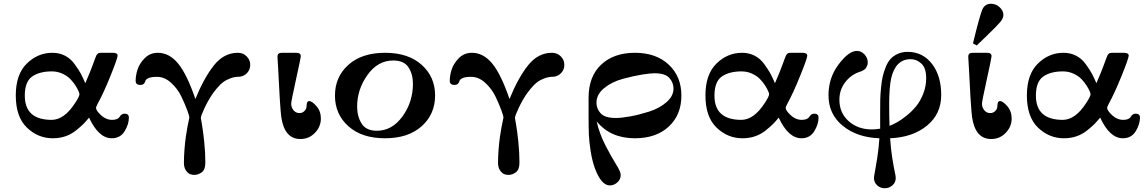

<svg xmlns="http://www.w3.org/2000/svg" viewBox="-20 -731 6088 1022"><path d="M64 -223Q64 -335 122.5 -392.5Q181 -450 259 -450Q296 -450 326 -434.5Q356 -419 377 -390Q398 -361 409.5 -340Q421 -319 434 -288Q447 -317 457.5 -343.5Q468 -370 473.5 -385Q479 -400 484 -413.5Q489 -427 491.5 -433Q494 -439 498.5 -443.5Q503 -448 507 -449Q511 -450 519 -450H580Q606 -450 606 -435Q606 -421 568.5 -328Q531 -235 500 -179Q491 -161 491 -157Q491 -143 517.5 -118Q544 -93 577 -93Q607 -93 617 -109.5Q627 -126 643 -126Q666 -126 666 -105Q666 -69 643 -32Q620 5 575 5Q505 5 454 -105Q435 -82 423 -70Q411 -58 385 -37Q359 -16 328 -5.5Q297 5 261 5Q182 5 123 -52Q64 -109 64 -223ZM112 -222Q112 -93 255 -93Q322 -93 380 -183Q403 -218 403 -230Q403 -234 398 -246Q393 -258 381.5 -276Q370 -294 354 -310.5Q338 -327 312 -339Q286 -351 256 -351Q190 -351 151 -323.5Q112 -296 112 -222Z M702 -301Q702 -330 712.5 -362Q723 -394 751 -422Q779 -450 820 -450Q881 -450 928 -393Q975 -336 1020 -204Q1066 -317 1119 -383.5Q1172 -450 1246 -450Q1275 -450 1293.5 -430.5Q1312 -411 1312 -386Q1312 -362 1297 -344.5Q1282 -327 1259 -323L1241 -322Q1224 -320 1214.5 -317Q1205 -314 1187 -305.5Q1169 -297 1151 -279Q1133 -261 1114 -235Q1089 -199 1069 -156.5Q1049 -114 1049 -103Q1049 -102 1055 -68Q1061 -34 1067 23Q1073 80 1073 135Q1073 172 1054 186Q1035 200 1015 200Q1003 200 992 196Q981 192 970 176.5Q959 161 959 136Q959 101 962 64Q965 27 969 -2Q973 -31 977.5 -54Q982 -77 985 -91Q988 -105 988 -106Q988 -113 976.5 -144.5Q965 -176 945.5 -217Q926 -258 891 -290Q856 -322 816 -322Q786 -322 771 -315.5Q756 -309 754 -300.5Q752 -292 746 -285.5Q740 -279 726 -279Q702 -279 702 -301Z M1457 -428Q1457 -441 1463 -445.5Q1469 -450 1482 -450H1557Q1581 -450 1581 -432Q1581 -423 1555.5 -307.5Q1530 -192 1530 -179Q1530 -159 1542.5 -144Q1555 -129 1574 -129Q1589 -129 1600.5 -140Q1612 -151 1612 -167Q1612 -193 1626 -193Q1641 -193 1664.5 -166Q1688 -139 1688 -100Q1688 -57 1656.5 -24Q1625 9 1579 9Q1494 9 1477 -109Q1474 -130 1469 -209.5Q1464 -289 1461 -358Z M1763 -222Q1763 -322 1834.5 -386Q1906 -450 2030 -450Q2153 -450 2224.5 -386Q2296 -322 2296 -223Q2296 -123 2224.5 -59Q2153 5 2029 5Q1906 5 1834.5 -59Q1763 -123 1763 -222ZM1881 -164Q1881 -111 1905 -73Q1929 -35 1986 -35Q2067 -35 2122.5 -111.5Q2178 -188 2178 -285Q2178 -337 2154 -373Q2130 -409 2073 -409Q1991 -409 1936 -332Q1881 -255 1881 -164Z M2374 -301Q2374 -330 2384.5 -362Q2395 -394 2423 -422Q2451 -450 2492 -450Q2553 -450 2600 -393Q2647 -336 2692 -204Q2738 -317 2791 -383.5Q2844 -450 2918 -450Q2947 -450 2965.5 -430.5Q2984 -411 2984 -386Q2984 -362 2969 -344.5Q2954 -327 2931 -323L2913 -322Q2896 -320 2886.5 -317Q2877 -314 2859 -305.5Q2841 -297 2823 -279Q2805 -261 2786 -235Q2761 -199 2741 -156.5Q2721 -114 2721 -103Q2721 -102 2727 -68Q2733 -34 2739 23Q2745 80 2745 135Q2745 172 2726 186Q2707 200 2687 200Q2675 200 2664 196Q2653 192 2642 176.5Q2631 161 2631 136Q2631 101 2634 64Q2637 27 2641 -2Q2645 -31 2649.5 -54Q2654 -77 2657 -91Q2660 -105 2660 -106Q2660 -113 2648.5 -144.5Q2637 -176 2617.5 -217Q2598 -258 2563 -290Q2528 -322 2488 -322Q2458 -322 2443 -315.5Q2428 -309 2426 -300.5Q2424 -292 2418 -285.5Q2412 -279 2398 -279Q2374 -279 2374 -301Z M3113 -110V-211Q3113 -324 3180 -387Q3247 -450 3360 -450Q3472 -450 3539.5 -387Q3607 -324 3607 -222Q3607 -120 3540 -57.5Q3473 5 3359 5Q3229 5 3156 -85Q3171 -18 3203.5 44.5Q3236 107 3260 145Q3284 183 3284 200Q3284 224 3266 240Q3248 256 3226 256Q3181 256 3147 166Q3132 125 3124 73.5Q3116 22 3114.5 -14Q3113 -50 3113 -110ZM3155 -184Q3155 -152 3177.5 -127.5Q3200 -103 3258 -103Q3288 -103 3335 -111.5Q3382 -120 3435.5 -137Q3489 -154 3527 -186.5Q3565 -219 3565 -260Q3565 -291 3543 -316Q3521 -341 3463 -341Q3441 -341 3397.5 -334Q3354 -327 3296 -311.5Q3238 -296 3196.5 -262.5Q3155 -229 3155 -184Z M3735 -223Q3735 -335 3793.5 -392.5Q3852 -450 3930 -450Q3967 -450 3997 -434.5Q4027 -419 4048 -390Q4069 -361 4080.5 -340Q4092 -319 4105 -288Q4118 -317 4128.5 -343.5Q4139 -370 4144.5 -385Q4150 -400 4155 -413.5Q4160 -427 4162.5 -433Q4165 -439 4169.5 -443.5Q4174 -448 4178 -449Q4182 -450 4190 -450H4251Q4277 -450 4277 -435Q4277 -421 4239.5 -328Q4202 -235 4171 -179Q4162 -161 4162 -157Q4162 -143 4188.5 -118Q4215 -93 4248 -93Q4278 -93 4288 -109.5Q4298 -126 4314 -126Q4337 -126 4337 -105Q4337 -69 4314 -32Q4291 5 4246 5Q4176 5 4125 -105Q4106 -82 4094 -70Q4082 -58 4056 -37Q4030 -16 3999 -5.5Q3968 5 3932 5Q3853 5 3794 -52Q3735 -109 3735 -223ZM3783 -222Q3783 -93 3926 -93Q3993 -93 4051 -183Q4074 -218 4074 -230Q4074 -234 4069 -246Q4064 -258 4052.5 -276Q4041 -294 4025 -310.5Q4009 -327 3983 -339Q3957 -351 3927 -351Q3861 -351 3822 -323.5Q3783 -296 3783 -222Z M4390 -224Q4390 -317 4444 -388.5Q4498 -460 4541 -460Q4565 -460 4582 -441Q4599 -422 4599 -399Q4599 -392 4597.5 -386.5Q4596 -381 4593.5 -376.5Q4591 -372 4588.5 -368Q4586 -364 4582 -361.5Q4578 -359 4575 -357Q4572 -355 4568 -353Q4564 -351 4562 -350.5Q4560 -350 4557 -349L4554 -348Q4508 -332 4478 -292Q4448 -252 4448 -200Q4448 -130 4497.5 -86Q4547 -42 4621 -42Q4637 -42 4665 -46V-138Q4665 -175 4665.5 -201Q4666 -227 4669.5 -263Q4673 -299 4678.5 -323.5Q4684 -348 4695 -375Q4706 -402 4721 -418Q4736 -434 4759 -444.5Q4782 -455 4811 -455Q4891 -455 4940.5 -391.5Q4990 -328 4990 -225Q4990 -124 4914 -62Q4838 0 4718 5Q4722 63 4729.5 110.5Q4737 158 4742.5 182.5Q4748 207 4748 216Q4748 240 4730.5 255.5Q4713 271 4690 271Q4666 271 4649 255.5Q4632 240 4632 216Q4632 209 4637 183.5Q4642 158 4649.5 109.5Q4657 61 4661 5Q4543 1 4466.5 -61Q4390 -123 4390 -224ZM4713 -176Q4713 -107 4715 -61Q4735 -69 4756.5 -81Q4778 -93 4806.5 -116Q4835 -139 4857 -166Q4879 -193 4894.5 -232.5Q4910 -272 4910 -315Q4910 -369 4884.5 -392.5Q4859 -416 4827 -416Q4748 -416 4724 -316Q4713 -266 4713 -176Z M5134 -428Q5134 -441 5140 -445.5Q5146 -450 5159 -450H5234Q5258 -450 5258 -432Q5258 -423 5232.5 -307.5Q5207 -192 5207 -179Q5207 -159 5219.5 -144Q5232 -129 5251 -129Q5266 -129 5277.5 -140Q5289 -151 5289 -167Q5289 -193 5303 -193Q5318 -193 5341.5 -166Q5365 -139 5365 -100Q5365 -57 5333.5 -24Q5302 9 5256 9Q5171 9 5154 -109Q5151 -130 5146 -209.5Q5141 -289 5138 -358ZM5159 -500Q5195 -648 5208.5 -679.5Q5222 -711 5255 -711Q5281 -711 5301 -692.5Q5321 -674 5321 -652Q5321 -634 5305 -614.5Q5289 -595 5234 -542Q5200 -510 5179 -489Z M5446 -223Q5446 -335 5504.5 -392.5Q5563 -450 5641 -450Q5678 -450 5708 -434.5Q5738 -419 5759 -390Q5780 -361 5791.5 -340Q5803 -319 5816 -288Q5829 -317 5839.5 -343.5Q5850 -370 5855.5 -385Q5861 -400 5866 -413.5Q5871 -427 5873.5 -433Q5876 -439 5880.5 -443.5Q5885 -448 5889 -449Q5893 -450 5901 -450H5962Q5988 -450 5988 -435Q5988 -421 5950.5 -328Q5913 -235 5882 -179Q5873 -161 5873 -157Q5873 -143 5899.5 -118Q5926 -93 5959 -93Q5989 -93 5999 -109.5Q6009 -126 6025 -126Q6048 -126 6048 -105Q6048 -69 6025 -32Q6002 5 5957 5Q5887 5 5836 -105Q5817 -82 5805 -70Q5793 -58 5767 -37Q5741 -16 5710 -5.5Q5679 5 5643 5Q5564 5 5505 -52Q5446 -109 5446 -223ZM5494 -222Q5494 -93 5637 -93Q5704 -93 5762 -183Q5785 -218 5785 -230Q5785 -234 5780 -246Q5775 -258 5763.5 -276Q5752 -294 5736 -310.5Q5720 -327 5694 -339Q5668 -351 5638 -351Q5572 -351 5533 -323.5Q5494 -296 5494 -222Z"/></svg>

Font: CMU Serif
Style: Bold
Weight: 700
Version: Version 0.7.0